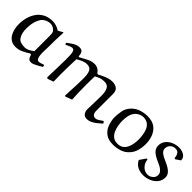

<svg xmlns="http://www.w3.org/2000/svg" viewBox="141 -1254 2055 2055"><g transform="rotate(45 1168.5 -226.5)"><path d="M278 -466Q302 -466 331.5 -457Q361 -448 385 -431L438 -462L443 -457Q437 -348 437 -239Q437 -216 435.5 -184Q434 -152 436 -122Q438 -92 447 -72Q456 -52 476 -52Q487 -52 506 -58Q525 -64 541 -70L548 -46Q528 -34 505 -20.5Q482 -7 460 2.5Q438 12 422 12Q394 12 382 -5Q370 -22 365 -47L350 -51Q313 -27 272 -7.5Q231 12 187 12Q145 12 117 -6Q89 -24 72 -53Q55 -82 47.5 -116.5Q40 -151 40 -185Q40 -238 53.5 -288Q67 -338 95.5 -378.5Q124 -419 169 -442.5Q214 -466 278 -466ZM257 -54Q286 -54 313.5 -68Q341 -82 363 -99V-329Q363 -349 361 -367Q359 -385 347 -398Q334 -412 316 -421.5Q298 -431 279 -431Q224 -431 184 -393Q167 -377 149.5 -334Q132 -291 130 -215Q129 -184 135 -152.5Q141 -121 158 -95Q174 -70 201.5 -62Q229 -54 257 -54Z M941 10 931 4Q931 -12 933.5 -55Q936 -98 938.5 -155Q941 -212 941 -269Q941 -331 925 -365.5Q909 -400 859 -400Q836 -400 810.5 -390.5Q785 -381 766 -370Q747 -359 742 -356Q740 -302 738.5 -248Q737 -194 737 -139Q737 -108 737.5 -76.5Q738 -45 739 -14L672 10L658 2Q659 -67 662 -136Q665 -205 665 -273Q665 -311 663.5 -342.5Q662 -374 654 -393Q646 -412 625 -412Q613 -412 590 -402.5Q567 -393 550 -383L538 -402Q568 -426 603 -448Q638 -470 675 -471Q713 -471 725 -448Q737 -425 737 -397L745 -391Q784 -412 828 -435.5Q872 -459 917 -459Q945 -459 969 -445Q993 -431 1007 -407L1023 -405Q1042 -415 1068 -428Q1094 -441 1124 -450.5Q1154 -460 1183 -460Q1205 -460 1225.5 -454.5Q1246 -449 1262 -433Q1282 -413 1282 -368Q1282 -323 1282 -248V-117Q1282 -104 1285.5 -88.5Q1289 -73 1300 -62.5Q1311 -52 1333 -52Q1349 -52 1370.5 -65.5Q1392 -79 1410 -92H1424L1431 -71Q1409 -51 1383 -30Q1357 -9 1329 4.5Q1301 18 1271 18Q1236 18 1219.5 -6.5Q1203 -31 1203 -59Q1203 -65 1204 -88Q1205 -111 1205.5 -142.5Q1206 -174 1207 -207.5Q1208 -241 1208 -269Q1208 -331 1190 -365.5Q1172 -400 1123 -400Q1086 -400 1059 -389Q1032 -378 1011 -366Q1010 -332 1009.5 -297.5Q1009 -263 1009 -228Q1009 -122 1015 -18Z M1852 -59Q1817 -19 1766.5 -2.5Q1716 14 1663 14Q1594 14 1552.5 -16.5Q1511 -47 1492 -95Q1473 -143 1469 -196Q1469 -248 1478.5 -300Q1488 -352 1524 -391Q1559 -430 1609.5 -447.5Q1660 -465 1712 -465Q1786 -465 1829 -432Q1872 -399 1891 -347Q1910 -295 1910 -239Q1910 -190 1897.5 -143Q1885 -96 1852 -59ZM1689 -426Q1649 -426 1613 -399Q1577 -372 1563 -316Q1559 -297 1557 -278Q1555 -259 1555 -239Q1555 -208 1561 -171Q1567 -134 1581.5 -101.5Q1596 -69 1622.5 -48Q1649 -27 1690 -27Q1731 -27 1756.5 -45Q1782 -63 1796 -92Q1810 -121 1815.5 -155Q1821 -189 1821 -220Q1821 -251 1816 -286.5Q1811 -322 1797.5 -354Q1784 -386 1757.5 -406Q1731 -426 1689 -426Z M2300 -383 2245 -346 2233 -353Q2231 -386 2216.5 -408.5Q2202 -431 2168 -431Q2133 -431 2109.5 -408Q2086 -385 2086 -350Q2086 -320 2113.5 -298.5Q2141 -277 2196 -254Q2254 -229 2282.5 -201Q2311 -173 2311 -138Q2311 -87 2282.5 -52.5Q2254 -18 2210.5 -0.5Q2167 17 2123 17Q2078 17 2039.5 -1Q2001 -19 1976 -66L2025 -137L2039 -136Q2042 -90 2074 -55.5Q2106 -21 2153 -21Q2185 -21 2211.5 -43.5Q2238 -66 2238 -97Q2238 -123 2223 -141Q2208 -159 2185.5 -172Q2163 -185 2139 -195Q2108 -208 2079 -225Q2050 -242 2032 -266Q2014 -290 2014 -323Q2014 -368 2040 -400Q2066 -432 2106 -449Q2146 -466 2187 -466Q2213 -466 2238.5 -458Q2264 -450 2281.5 -432Q2299 -414 2300 -383Z"/></g></svg>

Font: Aref Ruqaa Ink
Style: Regular
Weight: 400
Designer: Abdullah Aref
Version: Version 1.005